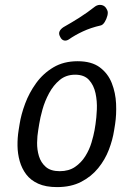

<svg xmlns="http://www.w3.org/2000/svg" viewBox="-20 -757 550 784"><path d="M446 -225Q440 -186 424.5 -145.5Q409 -105 381 -70.5Q353 -36 311.5 -14.5Q270 7 213 7Q167 7 136 -7Q105 -21 87 -45Q69 -69 60.5 -99Q52 -129 51.5 -161.5Q51 -194 56 -225L60 -250Q66 -289 82.5 -333.5Q99 -378 127.5 -417.5Q156 -457 198 -482Q240 -507 297 -507Q354 -507 387.5 -482Q421 -457 436.5 -417.5Q452 -378 454 -333.5Q456 -289 450 -250ZM370 -250Q374 -276 375.5 -310Q377 -344 370 -376.5Q363 -409 343.5 -430.5Q324 -452 287 -452Q250 -452 224 -430.5Q198 -409 180.5 -376.5Q163 -344 153.5 -310Q144 -276 140 -250L136 -225Q132 -203 131.5 -174.5Q131 -146 139 -119.5Q147 -93 167 -75.5Q187 -58 224 -58Q261 -58 286.5 -75.5Q312 -93 328.5 -119.5Q345 -146 353.5 -174.5Q362 -203 366 -225ZM261 -596Q250 -589 240.5 -592Q231 -595 226 -606L225 -608Q219 -619 223 -628.5Q227 -638 239 -646Q271 -664 303.5 -684.5Q336 -705 369 -731Q381 -739 394.5 -736.5Q408 -734 415 -721L418 -715Q422 -707 418.5 -693Q415 -679 407.5 -667Q400 -655 391 -653Q351 -644 318 -628.5Q285 -613 261 -596Z"/></svg>

Font: Winky Sans Light
Style: Italic
Weight: 300
Italic angle: -8.97852°
Designer: Simon Atzbach
Foundry: typofactur
Version: Version 1.205